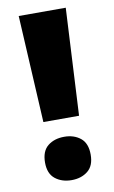

<svg xmlns="http://www.w3.org/2000/svg" viewBox="-84 -759 484 816"><g transform="rotate(-10 158.0 -351.0)"><path d="M236 -252H82L57 -714H260ZM59 -81Q59 -130 87 -152.5Q115 -175 158 -175Q200 -175 228 -152.5Q256 -130 256 -81Q256 -33 228 -10.5Q200 12 158 12Q116 12 87.5 -10.5Q59 -33 59 -81Z"/></g></svg>

Font: Noto Sans Bengali SemiCondensed Black
Style: Regular
Weight: 900
Width: 4
Designer: Joana Ranito - Universal Thirst; Jelle Bosma - Monotype Design Team
Foundry: Universal Thirst ehf.
Version: Version 3.000; ttfautohint (v1.8.4.7-5d5b)